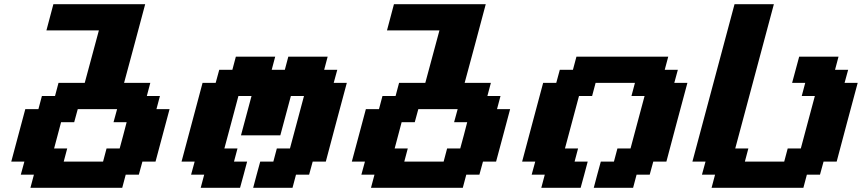

<svg xmlns="http://www.w3.org/2000/svg" viewBox="-20 -895 4107 915"><path d="M125 0H562.5L579.1 -62.5H641.6L658.7 -125H721.2Q732.4 -166.5 754.6 -249.8Q776.9 -333 788.1 -375H725.6L742.2 -437.5H679.7L696.3 -500H571.3Q588.4 -562.5 621.8 -687.5Q655.3 -812.5 671.9 -875H234.4Q229 -854 217.8 -812.5Q206.5 -771 201.2 -750H451.2Q439.9 -708.5 417.5 -625Q395 -541.5 383.8 -500H258.8L242.2 -437.5H179.7L163.1 -375H100.6Q89.4 -333 67.1 -250Q44.9 -167 33.7 -125H96.2L79.1 -62.5H141.6ZM471.2 -125H283.7L300.3 -187.5H237.8Q243.2 -208 254.4 -249.8Q265.6 -291.5 271 -312.5H333.5L350.6 -375H538.1L521 -312.5H583.5Q578.1 -291.5 567.1 -249.8Q556.2 -208 550.3 -187.5H487.8Z M1186.5 0H1374L1390.6 -62.5H1453.1L1470.2 -125H1532.7Q1549.3 -187.5 1582.5 -312.5Q1615.7 -437.5 1632.8 -500H1570.3L1587.4 -562.5H1524.9L1541.5 -625H1354L1337.4 -562.5H1274.9L1291.5 -625H1104L1087.4 -562.5H1024.9L1007.8 -500H945.3Q928.7 -437.5 895.3 -312.5Q861.8 -187.5 845.2 -125H907.7L890.6 -62.5H953.1L936.5 0H1124Q1129.9 -21 1141.1 -62.5Q1152.3 -104 1157.7 -125H1095.2L1111.8 -187.5H1049.3Q1060.5 -229 1082.8 -312.3Q1105 -395.5 1116.2 -437.5H1178.7L1128.4 -250H1315.9L1366.2 -437.5H1428.7Q1417.5 -396 1395.3 -312.5Q1373 -229 1361.8 -187.5H1299.3L1282.7 -125H1220.2Q1214.4 -104 1203.1 -62.5Q1191.9 -21 1186.5 0Z M1748 0H2185.5L2202.1 -62.5H2264.6L2281.7 -125H2344.2Q2355.5 -166.5 2377.7 -249.8Q2399.9 -333 2411.1 -375H2348.6L2365.2 -437.5H2302.7L2319.3 -500H2194.3Q2211.4 -562.5 2244.9 -687.5Q2278.3 -812.5 2294.9 -875H1857.4Q1852.1 -854 1840.8 -812.5Q1829.6 -771 1824.2 -750H2074.2Q2063 -708.5 2040.5 -625Q2018.1 -541.5 2006.8 -500H1881.8L1865.2 -437.5H1802.7L1786.1 -375H1723.6Q1712.4 -333 1690.2 -250Q1668 -167 1656.7 -125H1719.2L1702.1 -62.5H1764.6ZM2094.2 -125H1906.7L1923.3 -187.5H1860.8Q1866.2 -208 1877.4 -249.8Q1888.7 -291.5 1894 -312.5H1956.5L1973.6 -375H2161.1L2144 -312.5H2206.5Q2201.2 -291.5 2190.2 -249.8Q2179.2 -208 2173.3 -187.5H2110.8Z M2809.6 0H2997.1L3013.7 -62.5H3076.2L3093.3 -125H3155.8Q3172.4 -187.5 3205.6 -312.5Q3238.8 -437.5 3255.9 -500H3193.4L3210.4 -562.5H3147.9L3164.6 -625H2727.1L2710.4 -562.5H2647.9L2630.9 -500H2568.4Q2551.8 -437.5 2518.3 -312.5Q2484.9 -187.5 2468.3 -125H2530.8L2513.7 -62.5H2576.2L2559.6 0H2747.1Q2752.9 -21 2764.2 -62.5Q2775.4 -104 2780.8 -125H2718.3L2734.9 -187.5H2672.4Q2683.6 -229 2705.8 -312.3Q2728 -395.5 2739.3 -437.5H2801.8L2818.4 -500H3005.9L2989.3 -437.5H3051.8Q3040.5 -396 3018.3 -312.5Q2996.1 -229 2984.9 -187.5H2922.4L2905.8 -125H2843.3Q2837.4 -104 2826.2 -62.5Q2814.9 -21 2809.6 0Z M3371.1 0H3808.6L3825.2 -62.5H3887.7L3904.8 -125H3967.3Q3983.9 -187.5 4017.1 -312.5Q4050.3 -437.5 4067.4 -500H4004.9L4022 -562.5H3959.5L3976.1 -625H3788.6Q3783.2 -604 3771.7 -562.3Q3760.3 -520.5 3754.9 -500H3817.4L3800.8 -437.5H3863.3Q3852.1 -396 3829.8 -312.5Q3807.6 -229 3796.4 -187.5H3733.9L3717.3 -125H3529.8L3546.4 -187.5H3483.9L3668 -875H3480.5L3279.8 -125H3342.3L3325.2 -62.5H3387.7Z"/></svg>

Font: Faithful 32x
Style: SemiboldOblique
Weight: 400
Foundry: Faithful Resource Pack
Version: Version 1.0; January 27, 2023